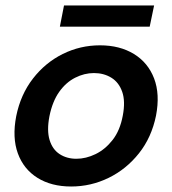

<svg xmlns="http://www.w3.org/2000/svg" viewBox="-20 -672 627 699"><path d="M239 7Q167 7 116.5 -24.5Q66 -56 45 -113.5Q24 -171 39 -249Q55 -328 100 -386Q145 -444 208.5 -475.5Q272 -507 344 -507Q416 -507 467.5 -475.5Q519 -444 541 -386.5Q563 -329 548 -251Q532 -172 486 -114Q440 -56 375.5 -24.5Q311 7 239 7ZM258 -94Q293 -94 328 -111Q363 -128 390 -162.5Q417 -197 427 -251Q437 -303 425 -337.5Q413 -372 385.5 -389Q358 -406 322 -406Q287 -406 253.5 -389Q220 -372 195.5 -337.5Q171 -303 160 -249Q150 -197 160.5 -162.5Q171 -128 197 -111Q223 -94 258 -94ZM213 -652H541L525 -575H198Z"/></svg>

Font: Albert Sans SemiBold
Style: Italic
Weight: 600
Italic angle: -11.25°
Designer: Andreas Rasmussen
Foundry: a.Foundry
Version: Version 1.025